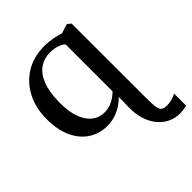

<svg xmlns="http://www.w3.org/2000/svg" viewBox="-222 -699 1088 1088"><g transform="rotate(-45 322.0 -155.0)"><path d="M588 252Q550.5 252 518 236.5Q485.5 221 460.5 191.8Q435.5 162.5 421.5 120.5Q407.5 78.5 408 25.5L409.5 -60.5Q393.5 -43 369.5 -26.8Q345.5 -10.5 314.8 0.2Q284 11 247 11Q190 11 141 -18.2Q92 -47.5 61.8 -107.8Q31.5 -168 31.5 -262Q31.5 -346.5 65.8 -414.5Q100 -482.5 163.8 -522.5Q227.5 -562.5 316 -562.5Q350.5 -562.5 382.5 -556.2Q414.5 -550 437.5 -542.5L489 -559H495L514.5 -543L515 63Q515 107 519 129.5Q523 152 534.8 160Q546.5 168 569.5 168Q589.5 168 611.2 161.8Q633 155.5 644.5 147.5V244Q637.5 246 629.2 247.8Q621 249.5 611 250.8Q601 252 588 252ZM289.5 -54.5Q317 -54.5 340 -63.2Q363 -72 380 -84.5Q397 -97 407 -107.5V-482.5Q400 -493.5 372.8 -503.8Q345.5 -514 311.5 -514Q265 -514 228.8 -489.5Q192.5 -465 171.5 -412.5Q150.5 -360 149.5 -276.5Q149 -200 167.8 -151Q186.5 -102 218.5 -78.2Q250.5 -54.5 289.5 -54.5Z"/></g></svg>

Font: Merriweather 36pt Medium
Style: Regular
Weight: 500
Version: Version 2.100